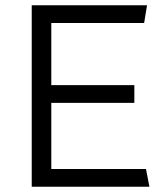

<svg xmlns="http://www.w3.org/2000/svg" viewBox="-20 -706 633 726"><path d="M536 -686 525 -619H174V-384H488V-317H174V-67H532L545 0H100V-686Z"/></svg>

Font: Chivo Light
Style: Regular
Weight: 300
Designer: Hector Gatti
Foundry: Omnibus-Type
Version: Version 1.007